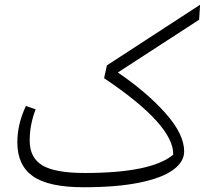

<svg xmlns="http://www.w3.org/2000/svg" viewBox="-20 -775 943 808"><path d="M818 -692 476 -470Q599 -386 677 -298Q755 -210 755 -138Q755 -94 708.5 -60Q662 -26 567 -6.5Q472 13 332 13Q185 13 119 -33Q53 -79 53 -176Q53 -253 89 -329L130 -315Q105 -251 105 -183Q105 -111 158.5 -79Q212 -47 337 -47Q617 -47 709 -124Q712 -249 418 -446L430 -500L822 -755Z"/></svg>

Font: FiraGO Light
Style: Italic
Weight: 300
Italic angle: -8°
Designer: bBox Type GmbH
Foundry: bBox Type GmbH
Version: Version 1.001